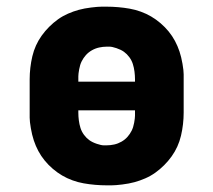

<svg xmlns="http://www.w3.org/2000/svg" viewBox="-20 -548 640 576"><path d="M300 8Q283 8 265.5 6.5Q248 5 231 2Q214 -1 197.5 -7Q181 -13 166.5 -21.5Q152 -30 138.5 -41.5Q125 -53 114 -66.5Q103 -80 95 -95Q87 -110 81.5 -126.5Q76 -143 72.5 -163.5Q69 -184 69 -195V-310Q69 -327 71 -344.5Q73 -362 77 -379Q81 -396 88 -411.5Q95 -427 105 -441Q115 -455 127.5 -467.5Q140 -480 154 -490Q168 -500 184 -507Q200 -514 216.5 -518.5Q233 -523 253.5 -525.5Q274 -528 285 -528H300Q317 -528 334.5 -526.5Q352 -525 369 -522Q386 -519 402.5 -513Q419 -507 433.5 -498.5Q448 -490 461.5 -478.5Q475 -467 486 -453.5Q497 -440 505 -425Q513 -410 518.5 -393.5Q524 -377 527.5 -356.5Q531 -336 531 -325V-210Q531 -193 529 -175.5Q527 -158 523 -141Q519 -124 512 -108.5Q505 -93 495 -79Q485 -65 472.5 -52.5Q460 -40 446 -30Q432 -20 416 -13Q400 -6 383.5 -1.5Q367 3 346.5 5.5Q326 8 315 8ZM215 -303H385V-310Q385 -321 383.5 -333Q382 -345 378.5 -356Q375 -367 368 -376.5Q361 -386 352 -392.5Q343 -399 329.5 -403.5Q316 -408 309 -408H300Q289 -408 277.5 -405.5Q266 -403 255.5 -397Q245 -391 237.5 -382.5Q230 -374 225 -364Q220 -354 217.5 -340Q215 -326 215 -319ZM291 -112H300Q311 -112 322.5 -114.5Q334 -117 344.5 -123Q355 -129 362.5 -137.5Q370 -146 375 -156Q380 -166 382.5 -180Q385 -194 385 -201V-217H215V-210Q215 -199 216.5 -187Q218 -175 221.5 -164Q225 -153 232 -143.5Q239 -134 248 -127.5Q257 -121 270.5 -116.5Q284 -112 291 -112Z"/></svg>

Font: Iosevka Aile Heavy
Style: Regular
Weight: 900
Designer: Belleve Invis
Foundry: Belleve Invis
Version: Version 31.1.0; ttfautohint (v1.8.4)